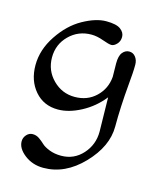

<svg xmlns="http://www.w3.org/2000/svg" viewBox="-112 -536 754 907"><g transform="rotate(15 265.0 -83.0)"><path d="M244 -377Q180 -377 135.5 -333Q91 -289 91 -225Q91 -161 135.5 -116.5Q180 -72 242 -72Q304 -72 345.5 -111.5Q387 -151 392 -210Q391 -239 391 -276Q391 -313 404.5 -329.5Q418 -346 437 -346Q456 -346 468 -330.5Q480 -315 480 -293Q480 -271 478.5 -249.5Q477 -228 474 -194Q464 -83 464 14Q464 111 378 200.5Q292 290 186 290Q133 290 94 260Q55 230 55 195Q55 177 67.5 163Q80 149 97.5 149Q115 149 129.5 159Q144 169 156.5 181Q169 193 194.5 203Q220 213 252 213Q315 213 357 166.5Q399 120 399 56Q399 48 396 -111Q353 -57 293.5 -25.5Q234 6 181 6Q111 6 68 -44Q25 -94 25 -169.5Q25 -245 72 -315.5Q119 -386 182 -421Q245 -456 295 -456Q345 -456 365.5 -440.5Q386 -425 386 -403.5Q386 -382 372.5 -368Q359 -354 346.5 -354Q334 -354 302.5 -365.5Q271 -377 244 -377Z"/></g></svg>

Font: Macondo
Style: Regular
Weight: 400
Version: Version 2.001